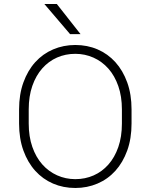

<svg xmlns="http://www.w3.org/2000/svg" viewBox="-20 -930 750 956"><path d="M355 6Q295 6 244 -16Q193 -38 155.5 -79.5Q118 -121 96.5 -180.5Q75 -240 75 -315V-385Q75 -460 96.5 -519.5Q118 -579 155.5 -620.5Q193 -662 244.5 -684Q296 -706 355 -706Q415 -706 466 -684Q517 -662 554.5 -620.5Q592 -579 613.5 -519.5Q635 -460 635 -385V-315Q635 -240 613.5 -180.5Q592 -121 554.5 -79.5Q517 -38 465.5 -16Q414 6 355 6ZM355 -38Q404 -38 446 -56.5Q488 -75 519.5 -110.5Q551 -146 569 -197.5Q587 -249 587 -315V-385Q587 -450 569 -501.5Q551 -553 519.5 -588.5Q488 -624 445.5 -643Q403 -662 355 -662Q306 -662 264 -643.5Q222 -625 190.5 -589.5Q159 -554 141 -502.5Q123 -451 123 -385V-315Q123 -250 141 -198.5Q159 -147 190.5 -111.5Q222 -76 264.5 -57Q307 -38 355 -38ZM201 -910H263L381 -760H329Z"/></svg>

Font: PT Root UI Web Light
Style: Regular
Weight: 300
Designer: Vitaly Kuzmin
Foundry: ParaType Ltd.
Version: Version 1.000W